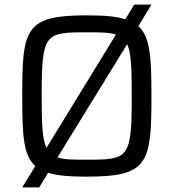

<svg xmlns="http://www.w3.org/2000/svg" viewBox="-20 -763 758 838"><path d="M77 55H151L190 -9C230 4 285 8 359 8C627 8 641 -49 641 -344C641 -511 636 -602 584 -649L641 -743H566L527 -679C487 -692 432 -696 359 -696C90 -696 77 -639 77 -344C77 -176 81 -86 134 -38ZM183 -118C164 -156 162 -225 162 -344C162 -617 175 -622 359 -622C416 -622 457 -622 486 -612ZM359 -66C301 -66 260 -66 231 -76L535 -570C553 -531 555 -463 555 -344C555 -71 542 -66 359 -66Z"/></svg>

Font: Saira UNSAM SC
Style: Regular
Weight: 400
Designer: Hector Gatti with collaboration of the Omnibus-Type team
Foundry: Omnibus-Type
Version: Version 1.072;PS 001.072;hotconv 1.0.88;makeotf.lib2.5.64775